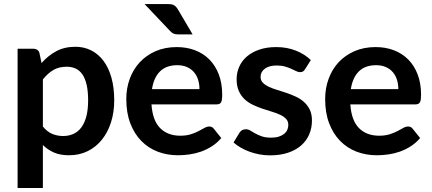

<svg xmlns="http://www.w3.org/2000/svg" viewBox="-20 -751 2112 938"><path d="M66 167.5V-513H141.5Q153.5 -513 162 -507.5Q170.5 -502 173 -490.5L183 -443Q214 -478.5 254.2 -500.5Q294.5 -522.5 348.5 -522.5Q390.5 -522.5 425.2 -505Q460 -487.5 485.2 -454.2Q510.5 -421 524.2 -372.2Q538 -323.5 538 -260.5Q538 -203 522.5 -154Q507 -105 478.2 -69Q449.5 -33 408.8 -12.8Q368 7.5 317.5 7.5Q274 7.5 243.8 -5.8Q213.5 -19 189.5 -42.5V167.5ZM306 -425Q267.5 -425 240.2 -408.8Q213 -392.5 189.5 -363V-133Q210.5 -107 235.2 -96.8Q260 -86.5 288.5 -86.5Q316.5 -86.5 339.2 -97Q362 -107.5 377.8 -129Q393.5 -150.5 402 -183.2Q410.5 -216 410.5 -260.5Q410.5 -305.5 403.2 -336.8Q396 -368 382.5 -387.5Q369 -407 349.8 -416Q330.5 -425 306 -425Z M843.5 -521Q892 -521 932.8 -505.5Q973.5 -490 1003 -460.2Q1032.5 -430.5 1049 -387.2Q1065.5 -344 1065.5 -288.5Q1065.5 -274.5 1064.2 -265.2Q1063 -256 1059.8 -250.8Q1056.5 -245.5 1051 -243.2Q1045.5 -241 1037 -241H720Q725.5 -162 762.5 -125Q799.5 -88 860.5 -88Q890.5 -88 912.2 -95Q934 -102 950.2 -110.5Q966.5 -119 978.8 -126Q991 -133 1002.5 -133Q1010 -133 1015.5 -130Q1021 -127 1025 -121.5L1061 -76.5Q1040.5 -52.5 1015 -36.2Q989.5 -20 961.8 -10.2Q934 -0.5 905.2 3.5Q876.5 7.5 849.5 7.5Q796 7.5 750 -10.2Q704 -28 670 -62.8Q636 -97.5 616.5 -148.8Q597 -200 597 -267.5Q597 -320 614 -366.2Q631 -412.5 662.8 -446.8Q694.5 -481 740.2 -501Q786 -521 843.5 -521ZM846 -432.5Q792 -432.5 761.5 -402Q731 -371.5 722.5 -315.5H954.5Q954.5 -339.5 948 -360.8Q941.5 -382 928 -398Q914.5 -414 894 -423.2Q873.5 -432.5 846 -432.5ZM802 -731Q822.5 -731 832.2 -724.2Q842 -717.5 849.5 -704.5L921 -583H850.5Q836.5 -583 827.8 -586.8Q819 -590.5 810 -600.5L686.5 -731Z M1470.5 -413Q1465.5 -405 1460 -401.8Q1454.5 -398.5 1446 -398.5Q1437 -398.5 1426.8 -403.5Q1416.5 -408.5 1403 -414.8Q1389.5 -421 1372.2 -426Q1355 -431 1331.5 -431Q1295 -431 1274 -415.5Q1253 -400 1253 -375Q1253 -358.5 1263.8 -347.2Q1274.5 -336 1292.2 -327.5Q1310 -319 1332.5 -312.2Q1355 -305.5 1378.5 -297.5Q1402 -289.5 1424.5 -279.2Q1447 -269 1464.8 -253.2Q1482.5 -237.5 1493.2 -215.5Q1504 -193.5 1504 -162.5Q1504 -125.5 1490.5 -94.2Q1477 -63 1451 -40.2Q1425 -17.5 1386.8 -4.8Q1348.5 8 1299 8Q1272.5 8 1247.2 3.2Q1222 -1.5 1198.8 -10Q1175.5 -18.5 1155.8 -30Q1136 -41.5 1121 -55L1149.5 -102Q1155 -110.5 1162.5 -115Q1170 -119.5 1181.5 -119.5Q1193 -119.5 1203.2 -113Q1213.5 -106.5 1227 -99Q1240.5 -91.5 1258.8 -85Q1277 -78.5 1305 -78.5Q1327 -78.5 1342.8 -83.8Q1358.5 -89 1368.8 -97.5Q1379 -106 1383.8 -117.2Q1388.5 -128.5 1388.5 -140.5Q1388.5 -158.5 1377.8 -170Q1367 -181.5 1349.2 -190Q1331.5 -198.5 1308.8 -205.2Q1286 -212 1262.2 -220Q1238.5 -228 1215.8 -238.8Q1193 -249.5 1175.2 -266Q1157.5 -282.5 1146.8 -306.5Q1136 -330.5 1136 -364.5Q1136 -396 1148.5 -424.5Q1161 -453 1185.2 -474.2Q1209.5 -495.5 1245.8 -508.2Q1282 -521 1329.5 -521Q1382.5 -521 1426 -503.5Q1469.5 -486 1498.5 -457.5Z M1815 -521Q1863.5 -521 1904.2 -505.5Q1945 -490 1974.5 -460.2Q2004 -430.5 2020.5 -387.2Q2037 -344 2037 -288.5Q2037 -274.5 2035.8 -265.2Q2034.5 -256 2031.2 -250.8Q2028 -245.5 2022.5 -243.2Q2017 -241 2008.5 -241H1691.5Q1697 -162 1734 -125Q1771 -88 1832 -88Q1862 -88 1883.8 -95Q1905.5 -102 1921.8 -110.5Q1938 -119 1950.2 -126Q1962.5 -133 1974 -133Q1981.5 -133 1987 -130Q1992.5 -127 1996.5 -121.5L2032.5 -76.5Q2012 -52.5 1986.5 -36.2Q1961 -20 1933.2 -10.2Q1905.5 -0.5 1876.8 3.5Q1848 7.5 1821 7.5Q1767.5 7.5 1721.5 -10.2Q1675.5 -28 1641.5 -62.8Q1607.5 -97.5 1588 -148.8Q1568.5 -200 1568.5 -267.5Q1568.5 -320 1585.5 -366.2Q1602.5 -412.5 1634.2 -446.8Q1666 -481 1711.8 -501Q1757.5 -521 1815 -521ZM1817.5 -432.5Q1763.5 -432.5 1733 -402Q1702.5 -371.5 1694 -315.5H1926Q1926 -339.5 1919.5 -360.8Q1913 -382 1899.5 -398Q1886 -414 1865.5 -423.2Q1845 -432.5 1817.5 -432.5Z"/></svg>

Font: LatoHex
Style: Bold
Weight: 700
Designer: Lukasz Dziedzic
Foundry: tyPoland Lukasz Dziedzic
Version: Version 1.104; Western+Polish opensource